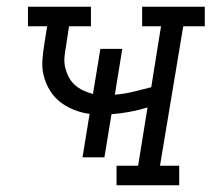

<svg xmlns="http://www.w3.org/2000/svg" viewBox="-20 -550 640 570"><path d="M326 0V-58H390L418 -231Q392 -223 365 -218Q338 -213 311 -211L290 -83H225L246 -212Q222 -215 199.5 -224Q177 -233 159 -247Q141 -261 128.5 -281Q116 -301 110 -324.5Q104 -348 106 -373Q108 -398 112 -422L120 -472H63V-530H250V-472H185L176 -413Q173 -397 171.5 -381Q170 -365 173.5 -350Q177 -335 184 -321.5Q191 -308 202 -298Q213 -288 227 -281.5Q241 -275 256 -271L278 -405H343L321 -269Q348 -271 375 -277.5Q402 -284 429 -291L458 -472H402V-530H588V-472H524L455 -58H512V0Z"/></svg>

Font: Iosevka Curly Slab LtExObl
Style: Regular
Weight: 300
Width: 7
Italic angle: -9°
Monospace: yes
Designer: Belleve Invis
Foundry: Belleve Invis
Version: Version 11.1.0; ttfautohint (v1.8.3)